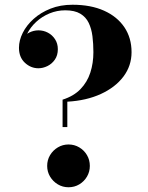

<svg xmlns="http://www.w3.org/2000/svg" viewBox="-20 -780 624 810"><path d="M244 -244V-359.5Q291 -374.5 319.5 -404Q348 -433.5 361 -473.5Q374 -513.5 374 -560Q374 -595.5 370 -627.2Q366 -659 354.2 -683.5Q342.5 -708 318.8 -722.2Q295 -736.5 255.5 -736.5Q220.5 -736.5 189 -723.5Q157.5 -710.5 133 -688Q108.5 -665.5 94.2 -637Q80 -608.5 80 -578.5H61Q61 -600 72.8 -616.5Q84.5 -633 103.2 -642.5Q122 -652 142 -652Q163.5 -652 182 -642.2Q200.5 -632.5 212.2 -614.5Q224 -596.5 224 -572.5Q224 -546.5 211.5 -528.5Q199 -510.5 180 -501.2Q161 -492 142 -492Q110 -492 85 -515.2Q60 -538.5 60 -578.5Q60 -609.5 76 -641.5Q92 -673.5 121.8 -700.2Q151.5 -727 193 -743.5Q234.5 -760 286 -760Q363 -760 418.8 -735Q474.5 -710 504.8 -665Q535 -620 535 -560Q535 -502.5 500.8 -457Q466.5 -411.5 405.5 -383.5Q344.5 -355.5 264 -351V-244ZM269 10Q244.5 10 224 -2.2Q203.5 -14.5 191.2 -35Q179 -55.5 179 -80Q179 -105 191.2 -125.5Q203.5 -146 224 -158.2Q244.5 -170.5 269 -170.5Q294 -170.5 314.5 -158.2Q335 -146 347 -125.5Q359 -105 359 -80Q359 -55.5 347 -35Q335 -14.5 314.5 -2.2Q294 10 269 10Z"/></svg>

Font: Bodoni Moda 11pt
Style: Bold
Weight: 700
Designer: Owen Earl
Foundry: indestructible type
Version: Version 2.004